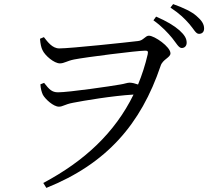

<svg xmlns="http://www.w3.org/2000/svg" viewBox="-20 -854 1040 936"><path d="M819 -669C840 -643 851 -620 866 -620C880 -620 890 -630 890 -646C890 -667 879 -684 855 -706C829 -729 792 -751 741 -773L728 -755C771 -724 798 -694 819 -669ZM903 -737C925 -712 934 -689 950 -689C965 -689 975 -698 975 -715C975 -736 964 -754 937 -777C914 -797 875 -816 824 -834L811 -817C858 -786 881 -762 903 -737ZM269 -618C235 -618 212 -650 194 -673L175 -665C177 -639 181 -622 187 -610C199 -583 244 -545 272 -545C293 -545 306 -557 341 -564C396 -575 649 -607 687 -607C698 -607 704 -606 700 -589C688 -537 672 -488 653 -442C639 -447 624 -451 612 -451C600 -451 587 -445 566 -442C522 -434 316 -404 263 -404C233 -404 220 -418 195 -450L177 -443C178 -422 183 -405 189 -392C201 -370 241 -334 267 -334C287 -334 294 -345 336 -353C387 -363 528 -387 631 -393C540 -207 392 -69 191 38L206 62C500 -56 667 -249 763 -533C773 -565 811 -573 811 -594C811 -626 733 -680 706 -680C688 -680 679 -656 653 -654C604 -648 324 -618 269 -618Z"/></svg>

Font: Source Han Serif KR
Style: Regular
Weight: 400
Designer: Ryoko NISHIZUKA 西塚涼子 (kana & ideographs); Frank Grießhammer (Latin, Greek & Cyrillic); Wenlong ZHANG 张文龙 (bopomofo); San
Foundry: Adobe
Version: Version 2.001;hotconv 1.1.0;makeotfexe 2.6.0